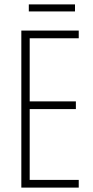

<svg xmlns="http://www.w3.org/2000/svg" viewBox="-20 -853 425 873"><path d="M321 -833H111V-801H321ZM338 0V-35H115V-357H325V-392H115V-679H338V-714H77V0Z"/></svg>

Font: Noto Sans Kannada ExtraCondensed ExtraLight
Style: Regular
Weight: 200
Width: 2
Designer: Jelle Bosma - Monotype Design Team
Foundry: Monotype Imaging Inc.
Version: Version 2.005